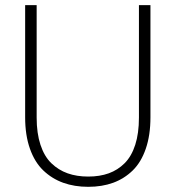

<svg xmlns="http://www.w3.org/2000/svg" viewBox="-20 -722 685 749"><path d="M78.1 -264.2V-702.1H123V-263.2Q123 -202.1 137.9 -157Q152.8 -111.8 180.4 -85.2Q208 -58.6 243.7 -45.9Q279.3 -33.2 324.2 -33.2Q369.1 -33.2 404.3 -45.9Q439.5 -58.6 466.3 -85.4Q493.2 -112.3 507.6 -157.2Q522 -202.1 522 -263.2V-702.1H566.9V-264.2Q566.9 -194.8 548.8 -142.1Q530.8 -89.4 497.8 -57.1Q464.8 -24.9 421.4 -9Q377.9 6.8 324.2 6.8Q270.5 6.8 226.6 -9Q182.6 -24.9 148.9 -57.1Q115.2 -89.4 96.7 -142.1Q78.1 -194.8 78.1 -264.2Z"/></svg>

Font: SVN-Poppins ExtraLight
Style: Regular
Weight: 200
Designer: Ninad Kale (Devanagari), Jonny Pinhorn (Latin)
Foundry: Indian Type Foundry
Version: Version 3.002 2017